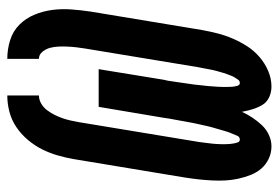

<svg xmlns="http://www.w3.org/2000/svg" viewBox="-142 -634 783 540"><g transform="rotate(-90 250.0 -363.5)"><path d="M277 8Q261 8 247 1.5Q233 -5 225.5 -17.5Q218 -30 213.5 -44.5Q209 -59 206 -75Q199 -60 189.5 -45.5Q180 -31 168 -18.5Q156 -6 140.5 1Q125 8 109 8Q90 8 73.5 0Q57 -8 46 -21Q35 -34 28.5 -50.5Q22 -67 18 -85Q14 -103 13 -121.5Q12 -140 13 -159Q14 -178 16 -196.5Q18 -215 21 -234L73 -548Q77 -571 83.5 -593.5Q90 -616 100.5 -637Q111 -658 127 -677Q143 -696 163 -709.5Q183 -723 206 -729Q229 -735 252 -735V-646Q240 -646 229 -639.5Q218 -633 210.5 -623Q203 -613 197.5 -602Q192 -591 188 -579.5Q184 -568 181.5 -556.5Q179 -545 177 -534L125 -219Q124 -213 123 -207Q122 -201 121 -195Q120 -189 119.5 -183Q119 -177 118 -171Q117 -165 116.5 -158.5Q116 -152 115.5 -146Q115 -140 115 -134Q115 -128 115 -122Q115 -116 115.5 -110Q116 -104 117 -98.5Q118 -93 120 -87Q122 -81 128 -81Q136 -81 139 -89Q142 -97 145 -103.5Q148 -110 150 -116.5Q152 -123 154 -130Q156 -137 158 -144Q160 -151 162 -157.5Q164 -164 165.5 -171Q167 -178 168.5 -184.5Q170 -191 171.5 -198Q173 -205 174.5 -212Q176 -219 177 -225.5Q178 -232 179.5 -239Q181 -246 182 -253Q183 -260 184.5 -266.5Q186 -273 187 -280Q188 -287 189 -294L220 -478H326L296 -294Q294 -287 293 -280Q292 -273 291 -266.5Q290 -260 289 -253Q288 -246 287 -239Q286 -232 285 -225Q284 -218 283 -211.5Q282 -205 281.5 -198Q281 -191 280 -184Q279 -177 278.5 -170.5Q278 -164 277.5 -157Q277 -150 276.5 -143Q276 -136 276 -129.5Q276 -123 276 -116Q276 -109 276.5 -102.5Q277 -96 279 -88.5Q281 -81 287 -81Q293 -81 296.5 -86Q300 -91 303 -96Q306 -101 308 -106.5Q310 -112 312 -117Q314 -122 315.5 -127.5Q317 -133 318.5 -138Q320 -143 321.5 -148.5Q323 -154 324 -159Q325 -164 326 -169.5Q327 -175 328 -180Q329 -185 330 -190.5Q331 -196 332 -201L384 -516Q386 -528 387.5 -541Q389 -554 389.5 -566.5Q390 -579 389.5 -591Q389 -603 386 -614.5Q383 -626 375 -636Q367 -646 355 -646V-735Q382 -735 407.5 -727Q433 -719 451 -701Q469 -683 479 -659Q489 -635 492.5 -609Q496 -583 494 -555.5Q492 -528 488 -501L436 -187Q432 -165 426.5 -143.5Q421 -122 412 -101Q403 -80 390.5 -60.5Q378 -41 360 -25.5Q342 -10 320.5 -1Q299 8 277 8Z"/></g></svg>

Font: Iosevka Slab Extrabold Oblique
Style: Regular
Weight: 800
Italic angle: -9°
Monospace: yes
Designer: Belleve Invis
Foundry: Belleve Invis
Version: Version 11.1.1; ttfautohint (v1.8.3)